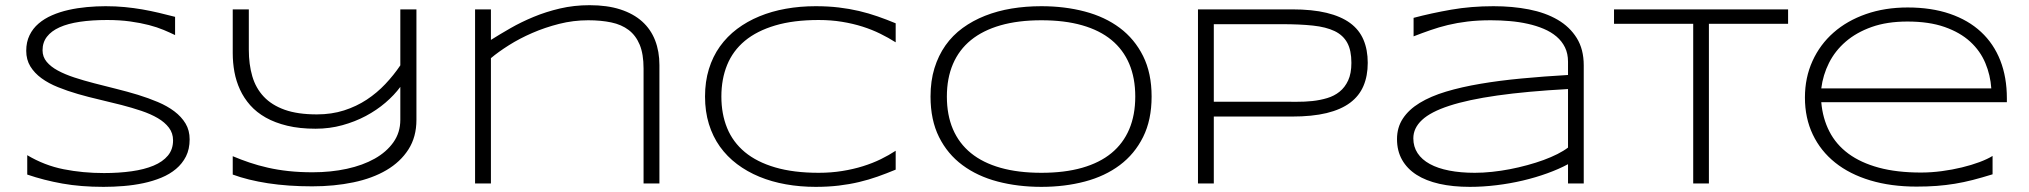

<svg xmlns="http://www.w3.org/2000/svg" viewBox="-20 -707 7821 740"><path d="M654.8 -571.8Q635.7 -581.1 610.8 -591.6Q585.9 -602.1 554 -610.4Q522 -618.7 481.9 -624.3Q441.9 -629.9 393.1 -629.9Q334 -629.9 287.8 -623Q241.7 -616.2 209.7 -601.8Q177.7 -587.4 160.9 -565.4Q144 -543.5 144 -513.2Q144 -487.8 159.9 -468.8Q175.8 -449.7 202.9 -435.1Q230 -420.4 266.4 -408.4Q302.7 -396.5 343.5 -386Q384.3 -375.5 427.5 -364.7Q470.7 -354 511.5 -341.6Q552.2 -329.1 588.6 -313.7Q625 -298.3 652.1 -277.8Q679.2 -257.3 695.1 -231Q710.9 -204.6 710.9 -169.9Q710.9 -132.3 696.8 -104.2Q682.6 -76.2 658.4 -55.9Q634.3 -35.6 601.8 -22.2Q569.3 -8.8 532.5 -1Q495.6 6.8 456.3 10Q417 13.2 378.9 13.2Q291.5 13.2 220.5 0.5Q149.4 -12.2 85 -34.2V-108.9Q151.4 -69.3 225.3 -54.7Q299.3 -40 380.9 -40Q438.5 -40 487.3 -46.9Q536.1 -53.7 571.8 -68.6Q607.4 -83.5 627.2 -107.4Q647 -131.3 647 -166Q647 -193.8 631.1 -214.8Q615.2 -235.8 588.1 -251.7Q561 -267.6 524.7 -279.8Q488.3 -292 447.8 -302.5Q407.2 -313 364 -323Q320.8 -333 280.3 -344.7Q239.7 -356.4 203.4 -371.1Q167 -385.7 139.9 -405.5Q112.8 -425.3 96.9 -451.2Q81.1 -477.1 81.1 -511.2Q81.1 -544.9 93.8 -571Q106.4 -597.2 128.7 -616.2Q150.9 -635.3 180.7 -648.2Q210.4 -661.1 244.4 -668.7Q278.3 -676.3 314.9 -679.7Q351.6 -683.1 387.2 -683.1Q426.3 -683.1 461.2 -679.7Q496.1 -676.3 528.6 -670.7Q561 -665 592 -657.7Q623 -650.4 654.8 -642.1Z M1585 -245.1Q1585 -179.2 1554.2 -131.1Q1523.4 -83 1469.5 -51.3Q1415.5 -19.5 1342 -4.2Q1268.6 11.2 1183.1 11.2Q1090.3 11.2 1012.7 -0.7Q935.1 -12.7 877 -34.2V-105Q908.2 -91.8 941.4 -80.6Q974.6 -69.3 1012.2 -60.8Q1049.8 -52.2 1092.5 -47.6Q1135.3 -43 1185.1 -43Q1255.4 -43 1316.9 -56.4Q1378.4 -69.8 1424.1 -95.5Q1469.7 -121.1 1496.3 -158.7Q1522.9 -196.3 1522.9 -245.1V-372.1Q1499.5 -340.3 1465.6 -311.3Q1431.6 -282.2 1389.9 -260Q1348.1 -237.8 1299.3 -224.4Q1250.5 -210.9 1196.3 -210.9Q1134.8 -210.9 1087.2 -222.4Q1039.6 -233.9 1004.2 -253.9Q968.8 -273.9 944.3 -301.5Q919.9 -329.1 905 -361.6Q890.1 -394 883.5 -429.7Q877 -465.3 877 -502V-670.9H939V-515.1Q939 -459 952.4 -413.1Q965.8 -367.2 996.6 -334.5Q1027.3 -301.8 1077.4 -283.9Q1127.4 -266.1 1201.2 -266.1Q1258.3 -266.1 1306.2 -281.5Q1354 -296.9 1393.6 -323Q1433.1 -349.1 1465.3 -383.3Q1497.6 -417.5 1522.9 -455.1V-670.9H1585Z M2460.4 0V-442.9Q2460.4 -498.5 2445.6 -534.4Q2430.7 -570.3 2403.1 -591.3Q2375.5 -612.3 2335.9 -620.6Q2296.4 -628.9 2247.1 -628.9Q2189.9 -628.9 2135 -615Q2080.1 -601.1 2031.2 -579.8Q1982.4 -558.6 1941.4 -532.7Q1900.4 -506.8 1872.1 -482.9V0H1811V-670.9H1872.1V-553.2Q1906.2 -574.7 1947.5 -598.4Q1988.8 -622.1 2036.4 -641.8Q2084 -661.6 2138.2 -674.3Q2192.4 -687 2252.4 -687Q2320.3 -687 2370.8 -670.7Q2421.4 -654.3 2454.8 -624.3Q2488.3 -594.2 2504.9 -551.5Q2521.5 -508.8 2521.5 -456.1V0Z M3432.1 -53.2Q3397 -38.6 3362.5 -26.4Q3328.1 -14.2 3291 -5.4Q3253.9 3.4 3212.9 8.3Q3171.9 13.2 3123.5 13.2Q3064 13.2 3009 3.4Q2954.1 -6.3 2906.7 -25.9Q2859.4 -45.4 2820.8 -74.5Q2782.2 -103.5 2754.6 -142.1Q2727.1 -180.7 2712.2 -229Q2697.3 -277.3 2697.3 -335Q2697.3 -392.6 2712.2 -440.9Q2727.1 -489.3 2754.6 -527.8Q2782.2 -566.4 2820.8 -595.5Q2859.4 -624.5 2906.7 -644Q2954.1 -663.6 3008.8 -673.3Q3063.5 -683.1 3123.5 -683.1Q3171.9 -683.1 3212.9 -678.2Q3253.9 -673.3 3291 -664.6Q3328.1 -655.8 3362.5 -643.8Q3397 -631.8 3432.1 -617.2V-543.9Q3404.3 -561.5 3372.6 -577.1Q3340.8 -592.8 3304 -604.5Q3267.1 -616.2 3225.1 -623Q3183.1 -629.9 3135.3 -629.9Q3038.6 -629.9 2967.8 -608.9Q2897 -587.9 2850.8 -549.6Q2804.7 -511.2 2782.5 -456.8Q2760.3 -402.3 2760.3 -335Q2760.3 -267.6 2782.5 -213.4Q2804.7 -159.2 2850.8 -120.8Q2897 -82.5 2967.8 -61.8Q3038.6 -41 3135.3 -41Q3183.1 -41 3225.8 -47.9Q3268.6 -54.7 3305.9 -66.4Q3343.3 -78.1 3374.8 -93.5Q3406.2 -108.9 3432.1 -126V-53.2Z M4418.5 -335Q4418.5 -244.6 4385.7 -179Q4353 -113.3 4295.9 -70.6Q4238.8 -27.8 4161.1 -7.3Q4083.5 13.2 3993.7 13.2Q3903.3 13.2 3825.2 -7.3Q3747.1 -27.8 3689.5 -70.6Q3631.8 -113.3 3599.1 -179Q3566.4 -244.6 3566.4 -335Q3566.4 -395 3581.5 -444.1Q3596.7 -493.2 3624 -532Q3651.4 -570.8 3690.2 -599.1Q3729 -627.4 3776.6 -646.2Q3824.2 -665 3878.9 -674.1Q3933.6 -683.1 3993.7 -683.1Q4083.5 -683.1 4161.1 -662.6Q4238.8 -642.1 4295.9 -599.4Q4353 -556.6 4385.7 -491Q4418.5 -425.3 4418.5 -335ZM4355.5 -335Q4355.5 -406.2 4332.3 -460.9Q4309.1 -515.6 4263.7 -553Q4218.3 -590.3 4150.6 -609.6Q4083 -628.9 3993.7 -628.9Q3904.3 -628.9 3836.2 -609.4Q3768.1 -589.8 3722.2 -552.5Q3676.3 -515.1 3652.8 -460.2Q3629.4 -405.3 3629.4 -335Q3629.4 -263.7 3652.8 -209Q3676.3 -154.3 3722.2 -116.9Q3768.1 -79.6 3836.2 -60.3Q3904.3 -41 3993.7 -41Q4083 -41 4150.6 -60.3Q4218.3 -79.6 4263.7 -116.9Q4309.1 -154.3 4332.3 -209Q4355.5 -263.7 4355.5 -335Z M5251.5 -464.8Q5251.5 -414.6 5235.1 -376Q5218.8 -337.4 5183.6 -311Q5148.4 -284.7 5093 -271.2Q5037.6 -257.8 4959.5 -257.8H4658.2V0H4597.2V-670.9H4959.5Q5037.6 -670.9 5093 -657.5Q5148.4 -644 5183.6 -618.2Q5218.8 -592.3 5235.1 -553.7Q5251.5 -515.1 5251.5 -464.8ZM5188.5 -464.8Q5188.5 -512.7 5172.6 -542Q5156.7 -571.3 5123.8 -587.2Q5090.8 -603 5040.3 -608.4Q4989.7 -613.8 4920.4 -613.8H4658.2V-314.9H4920.4Q4947.3 -314.9 4977.8 -314.7Q5008.3 -314.5 5038.1 -317.6Q5067.9 -320.8 5095 -328.9Q5122.1 -336.9 5142.8 -353.5Q5163.6 -370.1 5176 -397Q5188.5 -423.8 5188.5 -464.8Z M6023.4 0V-74.2Q5988.3 -55.2 5943.6 -39.1Q5898.9 -22.9 5849.4 -11.2Q5799.8 0.5 5747.6 6.8Q5695.3 13.2 5645 13.2Q5579.6 13.2 5527.6 1.5Q5475.6 -10.3 5439.5 -33.4Q5403.3 -56.6 5383.8 -91.1Q5364.3 -125.5 5364.3 -170.9Q5364.3 -215.8 5387 -250.2Q5409.7 -284.7 5451.7 -310.3Q5493.7 -335.9 5553 -353.8Q5612.3 -371.6 5685.5 -384Q5758.8 -396.5 5844 -404.5Q5929.2 -412.6 6023.4 -418V-469.2Q6023.4 -500.5 6011.7 -524.4Q6000 -548.3 5979 -566.2Q5958 -584 5929.7 -595.9Q5901.4 -607.9 5868.4 -615.2Q5835.4 -622.6 5799.1 -625.7Q5762.7 -628.9 5726.1 -628.9Q5676.8 -628.9 5636.2 -624Q5595.7 -619.1 5560.5 -610.6Q5525.4 -602.1 5493.2 -590.8Q5460.9 -579.6 5428.2 -566.9V-638.2Q5496.1 -656.2 5573 -669.7Q5649.9 -683.1 5736.3 -683.1Q5809.6 -683.1 5873 -670.7Q5936.5 -658.2 5983.4 -630.9Q6030.3 -603.5 6057.1 -560.3Q6084 -517.1 6084 -455.1V0ZM6023.4 -363.8Q5863.8 -355 5750.7 -338.9Q5637.7 -322.8 5565.9 -299.3Q5494.1 -275.9 5460.7 -244.6Q5427.2 -213.4 5427.2 -173.8Q5427.2 -141.6 5443.6 -116.7Q5460 -91.8 5490.7 -75Q5521.5 -58.1 5565.4 -49.6Q5609.4 -41 5664.1 -41Q5696.3 -41 5730.7 -44.7Q5765.1 -48.3 5799.3 -54.9Q5833.5 -61.5 5866.7 -70.6Q5899.9 -79.6 5929.2 -90.3Q5958.5 -101.1 5982.7 -113.3Q6006.8 -125.5 6023.4 -138.2Z M6566.4 -615.2V0H6505.9V-615.2H6200.7V-670.9H6871.6V-615.2Z M7659.7 -35.2Q7618.7 -22.5 7583.5 -13.4Q7548.3 -4.4 7514.2 1.2Q7480 6.8 7444.6 9.5Q7409.2 12.2 7366.7 12.2Q7268.1 12.2 7188.5 -11.7Q7108.9 -35.6 7053 -80.3Q6997.1 -125 6966.8 -188.5Q6936.5 -252 6936.5 -331.1Q6936.5 -407.7 6965.6 -471.7Q6994.6 -535.6 7046.9 -581.5Q7099.1 -627.4 7171.9 -652.8Q7244.6 -678.2 7332.5 -678.2Q7423.8 -678.2 7495.1 -653.8Q7566.4 -629.4 7615.2 -584Q7664.1 -538.6 7689.5 -473.9Q7714.8 -409.2 7714.8 -328.1V-313H6999.5Q7004.9 -250.5 7030.8 -200.2Q7056.6 -149.9 7104.2 -114.7Q7151.9 -79.6 7221.4 -60.8Q7291 -42 7383.8 -42Q7423.3 -42 7463.9 -47.4Q7504.4 -52.7 7541.5 -61.8Q7578.6 -70.8 7609.4 -82.3Q7640.1 -93.8 7659.7 -106ZM7654.8 -366.2Q7651.4 -417.5 7631.8 -464.1Q7612.3 -510.7 7573.5 -546.4Q7534.7 -582 7474.9 -603Q7415 -624 7331.5 -624Q7252.9 -624 7193.8 -603Q7134.8 -582 7093.8 -546.6Q7052.7 -511.2 7029.3 -464.6Q7005.9 -418 6999.5 -366.2Z"/></svg>

Font: Syncopate
Style: Regular
Weight: 300
Width: 7
Designer: Astigmatic (AOETI)
Foundry: Astigmatic (AOETI)
Version: Version 001.000